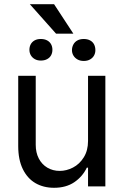

<svg xmlns="http://www.w3.org/2000/svg" viewBox="-20 -894 593 921"><path d="M402.3 -530.3H485.4V0H402.3V-89.8H396.5Q376 -46.9 336.4 -20Q296.9 6.8 239.3 6.8Q188.5 6.8 149.9 -15.6Q111.3 -38.1 89.4 -83Q67.4 -127.9 67.4 -193.4V-530.3H151.4V-199.2Q151.4 -162.1 166 -133.8Q180.7 -105.5 207 -89.8Q233.4 -74.2 266.6 -74.2Q298.8 -74.2 330.1 -90.3Q361.3 -106.4 381.8 -139.2Q402.3 -171.9 402.3 -217.8ZM175.8 -707Q193.4 -707 206.1 -700.2Q218.8 -693.4 225.1 -681.6Q231.4 -669.9 231.4 -655.3Q231.4 -640.6 225.1 -628.9Q218.8 -617.2 206.1 -610.4Q193.4 -603.5 175.8 -603.5Q159.2 -603.5 147 -610.4Q134.8 -617.2 127.9 -628.9Q121.1 -640.6 121.1 -655.3Q121.1 -669.9 127.4 -681.6Q133.8 -693.4 146 -700.2Q158.2 -707 175.8 -707ZM381.8 -707Q399.4 -707 412.1 -700.2Q424.8 -693.4 431.2 -681.2Q437.5 -668.9 437.5 -653.3Q437.5 -639.6 431.2 -627.9Q424.8 -616.2 412.1 -608.9Q399.4 -601.6 381.8 -601.6Q364.3 -601.6 351.6 -608.9Q338.9 -616.2 332 -627.9Q325.2 -639.6 325.2 -653.3Q325.2 -668 332 -680.7Q338.9 -693.4 351.6 -700.2Q364.3 -707 381.8 -707ZM332 -732.4H249L123 -874H239.3Z"/></svg>

Font: Pretendard Std Variable
Style: Regular
Weight: 400
Designer: Base glyphs from Inter by Rasmus Andersson; Hangeul glyphs from Noto Sans CJK(Source Han Sans) by Jang Soo-young and Kan
Foundry: Kil Hyung-jin
Version: Version 1.309;Glyphs 3.2 (3225)